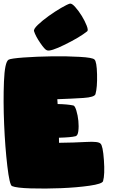

<svg xmlns="http://www.w3.org/2000/svg" viewBox="-20 -1069 643 1088"><path d="M314.5 -259.8Q399.9 -260.7 468.8 -264.6Q537.6 -268.6 549.3 -255.4Q563 -244.6 568.8 -162.1Q574.7 -79.6 564 -42.5Q559.1 -26.9 487.3 -16.6Q415.5 -6.3 326.2 -2.7Q236.8 1 154.8 -1.5Q72.8 -3.9 47.9 -14.6Q34.2 -20.5 21.5 -128.2Q8.8 -235.8 3.4 -365.5Q-2 -495.1 2.4 -606.2Q6.8 -717.3 28.3 -730.5Q40.5 -737.8 114.3 -743.2Q188 -748.5 273.4 -749.8Q358.9 -751 431.6 -746.8Q504.4 -742.7 515.1 -731.9Q528.3 -721.2 530 -647.2Q531.7 -573.2 521 -535.6Q515.6 -518.1 452.4 -513.9Q389.2 -509.8 304.7 -506.8Q305.2 -501 305.7 -493.2Q306.2 -485.4 306.6 -479.5Q361.8 -478.5 396 -471.2Q404.8 -468.8 412.8 -442.1Q420.9 -415.5 424.1 -384Q427.2 -352.5 423.8 -325.7Q420.4 -298.8 406.7 -296.9Q383.8 -290.5 314 -288.6Q314 -268.1 314.5 -259.8ZM245.6 -784.2Q234.4 -787.1 208 -825.7Q181.6 -864.3 172.9 -892.1Q168.9 -903.8 194.8 -928.5Q220.7 -953.1 256.1 -978.5Q291.5 -1003.9 326.4 -1024.2Q361.3 -1044.4 375.5 -1048.3Q386.7 -1051.3 406.2 -1029.3Q425.8 -1007.3 443.4 -978.8Q460.9 -950.2 471.2 -923.8Q481.4 -897.5 474.1 -891.6Q432.1 -857.9 348.1 -816.4Q264.2 -774.9 245.6 -784.2Z"/></svg>

Font: ARCO
Style: Regular
Weight: 700
Designer: Rafael Olivo Díaz, Denis Ignatov
Foundry: Rafael Olivo Díaz
Version: Version 1.10 March 1, 2019